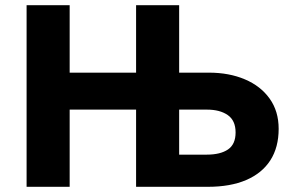

<svg xmlns="http://www.w3.org/2000/svg" viewBox="-20 -720 1120 740"><path d="M504.5 0V-700H670.5V-124H777Q829.5 -124 858.8 -144Q888 -164 888 -209.5Q888 -255.5 857.8 -276.5Q827.5 -297.5 778 -297.5H212V-440H785Q863 -440 923.8 -414.2Q984.5 -388.5 1019.2 -340Q1054 -291.5 1054 -223.5Q1054 -152 1022 -102.2Q990 -52.5 929 -26.2Q868 0 781 0ZM82.5 0V-700H248.5V0Z"/></svg>

Font: Geologica Roman
Style: Bold
Weight: 700
Designer: Sindre Bremnes, Frode Helland
Foundry: Monokrom Skriftforlag AS
Version: Version 1.010;gftools[0.9.28]